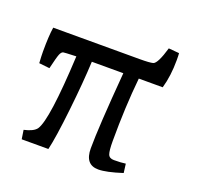

<svg xmlns="http://www.w3.org/2000/svg" viewBox="-104 -666 804 785"><g transform="rotate(20 298.0 -273.0)"><path d="M498 -52 503 -13Q435 9 400 9Q342 9 342 -62Q342 -153 362 -396H225Q221 -306 207 -180Q193 -54 180 0H64L58 -39Q99 -48 112 -66Q144 -113 158 -395Q104 -393 102 -392Q94 -390 88.5 -376.5Q83 -363 71 -312L25 -317Q23 -349 23 -367Q23 -436 29 -473H405Q449 -473 463 -477Q481 -483 502 -555L548 -551Q549 -542 549 -521Q549 -452 533 -397H429Q416 -269 416 -121Q416 -79 421.5 -64Q427 -49 447 -49Q478 -49 498 -52Z"/></g></svg>

Font: Poly
Style: Regular
Weight: 400
Designer: Jos Nicols Silva Schwarzenberg
Foundry: Jose Nicolas Silva Schwarzenberg
Version: Version 1.001